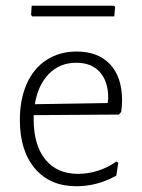

<svg xmlns="http://www.w3.org/2000/svg" viewBox="-20 -641 494 667"><path d="M404 -293Q404 -273 401 -252L393 -243L97 -241V-226Q97 -137 137.5 -87Q178 -37 251 -37Q287 -37 322 -48.5Q357 -60 384 -80L391 -76L384 -31Q319 6 245 6Q154 6 101.5 -55.5Q49 -117 49 -224Q49 -296 73 -350Q97 -404 142 -433Q187 -462 246 -462Q321 -462 362.5 -417.5Q404 -373 404 -293ZM356 -300Q356 -358 327 -390.5Q298 -423 245 -423Q188 -423 150 -384.5Q112 -346 101 -279L354 -283ZM380 -617 377 -584H92L88 -589L90 -621H376Z"/></svg>

Font: Luna Sans Light
Style: Regular
Weight: 300
Designer: Juan Pablo del Peral
Foundry: Huerta Tipografica
Version: Version 2.001; ttfautohint (v1.5)